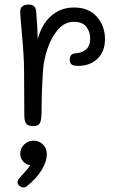

<svg xmlns="http://www.w3.org/2000/svg" viewBox="-20 -547 542 845"><path d="M442 -375Q442 -320 409 -288.5Q376 -257 324 -257Q304 -257 295.5 -263Q287 -269 287 -285Q287 -311 312 -312Q377 -318 377 -376Q377 -407 360 -429Q343 -451 305 -451Q265 -451 235.5 -417Q206 -383 189 -332.5Q172 -282 169 -233Q163 -141 163 -59Q163 -18 155.5 -5Q148 8 126 8Q104 8 95.5 -2.5Q87 -13 87 -39L86 -230Q86 -296 76 -404Q70 -467 69 -494Q68 -510 78 -518.5Q88 -527 106 -527Q137 -527 139 -497Q145 -434 146 -374Q163 -440 205 -477Q247 -514 306 -514Q370 -514 406 -473.5Q442 -433 442 -375ZM186 130Q186 164 163.5 201Q141 238 100 271Q93 278 83 278Q74 278 65.5 271Q57 264 57 254Q57 248 61 242L76 225Q105 194 113 180Q95 178 82 163.5Q69 149 69 130Q69 106 86.5 89Q104 72 128 72Q152 72 169 89Q186 106 186 130Z"/></svg>

Font: Mali
Style: Regular
Weight: 400
Version: Version 1.000; ttfautohint (v1.6)